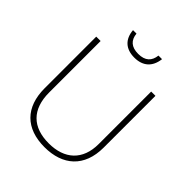

<svg xmlns="http://www.w3.org/2000/svg" viewBox="-248 -1054 1211 1211"><g transform="rotate(45 358.0 -448.5)"><path d="M488 -907H456C450 -854 420 -824 358 -824C297 -824 265 -853 260 -907H229C235 -832 280 -790 357 -790C434 -790 479 -832 488 -907ZM622 -252V-714H584V-246C584 -103 498 -26 358 -26C214 -26 133 -104 133 -255V-714H94V-254C94 -84 189 10 356 10C518 10 622 -80 622 -252Z"/></g></svg>

Font: Noto Sans Canadian Aboriginal ExtraLight
Style: Regular
Weight: 200
Designer: Monotype Design Team, Typotheque's Kevin King
Foundry: Monotype Imaging Inc.
Version: Version 2.004